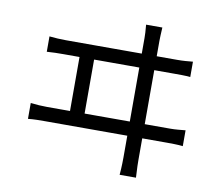

<svg xmlns="http://www.w3.org/2000/svg" viewBox="-85 -872 1171 1011"><g transform="rotate(10 500.0 -366.5)"><path d="M703.2 -768.5Q701.8 -744.2 701 -725.7Q700.2 -707.2 700.2 -698Q700.2 -691.9 700.2 -656Q700.2 -620.2 700.2 -564.9Q700.2 -509.6 700.2 -444.9Q700.2 -380.1 700.2 -315.3Q700.2 -250.5 700.2 -195.2Q700.2 -139.8 700.2 -103.7Q700.2 -67.5 700.2 -60.7Q700.2 -53.4 700.7 -28.1Q701.2 -2.7 703.6 34.3H616.3Q619.3 -3 619.8 -27.3Q620.3 -51.7 620.3 -58.7Q620.3 -65.5 620.3 -102Q620.3 -138.4 620.3 -194.4Q620.3 -250.3 620.3 -315.7Q620.3 -381.1 620.3 -446.3Q620.3 -511.5 620.3 -566.8Q620.3 -622.1 620.3 -657.6Q620.3 -693 620.3 -698Q620.3 -709 619.5 -726.3Q618.7 -743.5 616.3 -768.5ZM300.6 -227.8V-572.9H378.6V-227.8ZM89.8 -256.7Q112.4 -254 134.7 -252.6Q157 -251.2 178 -251.2H835Q858 -251.2 878.3 -253.1Q898.6 -255 917.6 -256.7V-172Q897.4 -174.4 873.6 -174.9Q849.8 -175.4 835 -175.4H178Q157.4 -175.4 135.4 -174.9Q113.4 -174.4 89.8 -172ZM126 -619.3Q148 -617.1 170.6 -615.7Q193.2 -614.4 214.6 -614.4H810Q833.5 -614.4 853.6 -615.9Q873.8 -617.5 893.1 -619.3V-537.1Q873 -539.5 849 -539.7Q825 -539.9 810 -539.9H214.6Q193.6 -539.9 171.3 -539.4Q149 -538.9 126 -537.1Z"/></g></svg>

Font: Shanggu Sans SC VF
Style: Regular
Weight: 250
Designer: GuiWonder
Version: Version 1.021